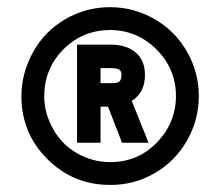

<svg xmlns="http://www.w3.org/2000/svg" viewBox="-20 -753 620 538"><path d="M261.7 -562V-520H295.4Q309.1 -520 314.5 -524.7Q319.8 -529.3 320.3 -541.5Q320.8 -552.2 315.9 -556.6Q310.1 -561.5 295.4 -562ZM210.4 -627.9H293.9Q338.4 -626.5 362.3 -604Q386.2 -582 386.2 -543Q386.2 -495.1 352.1 -472.2L351.6 -471.7H351.1L349.1 -470.7L388.2 -373L389.6 -369.6L396 -353H377.9H374.5H332H330.6H321.8L318.8 -360.8L318.4 -362.3L282.7 -454.1H261.7V-367.7V-365.2V-353H249.5H247.1H210.4H208H195.8V-365.2V-367.7V-613.3V-615.7V-627.9H208ZM104 -482.4Q104 -435.5 128.9 -391.6Q152.3 -348.6 195.8 -323.7Q239.3 -298.8 288.6 -298.8Q289.1 -298.8 290 -298.8Q365.7 -298.8 418.9 -353Q472.7 -407.7 473.1 -484.4Q472.7 -560.5 418.5 -614.5Q364.3 -668.5 288.6 -668.9Q211.9 -668.5 158.2 -615.2Q104 -561 104 -482.4ZM73.2 -607.9Q105 -665.5 163.6 -699.7Q221.7 -732.9 288.1 -732.9Q354.5 -732.9 412.6 -699.7Q470.7 -666.5 503.9 -608.4Q537.1 -550.3 537.1 -483.9Q537.1 -417 503.9 -358.9Q470.7 -300.8 413.1 -267.6Q356.4 -234.9 291 -234.9Q290 -234.9 289.1 -234.9Q288.6 -234.9 287.6 -234.9Q186 -234.9 113.3 -306.6Q40 -378.9 40 -483.9Q40 -547.9 73.2 -607.9Z"/></svg>

Font: MAUL Bold
Style: Bold
Weight: 700
Designer: MAUL
Version: Version 1.0; 2020; ttfautohint (v1.8.3)